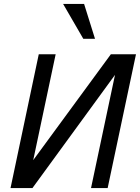

<svg xmlns="http://www.w3.org/2000/svg" viewBox="-20 -950 707 970"><path d="M33.2 0 175.8 -675.8H261.2L147.9 -141.1L540 -675.8H667L523.9 0H439.9L561 -571.8L144 0ZM400.9 -753.9 298.8 -930.2H404.8L460 -753.9Z"/></svg>

Font: Lorenzo Sans
Style: Italic
Weight: 400
Italic angle: -12°
Foundry: Intel Corporation
Version: Version 1.00; ttfautohint (v1.5)